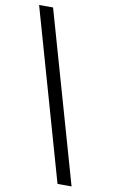

<svg xmlns="http://www.w3.org/2000/svg" viewBox="-103 -833 626 1063"><g transform="rotate(10 210.0 -302.0)"><path d="M106 -781 379 177H300L27.5 -781Z"/></g></svg>

Font: Merriweather 12pt
Style: Regular
Weight: 400
Designer: Eben Sorkin
Foundry: Eben Sorkin
Version: Version 2.100